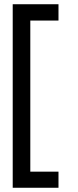

<svg xmlns="http://www.w3.org/2000/svg" viewBox="-20 -755 366 906"><path d="M40 131V-735H256V-658H123V55H256V131Z"/></svg>

Font: Lil Grotesk Medium
Style: Regular
Weight: 500
Designer: Bastien Sozeau
Foundry: NBR — Bastien Sozeau
Version: Version 3.003; ttfautohint (v1.8.4.7-5d5b);gftools[0.9.33]